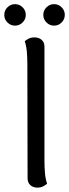

<svg xmlns="http://www.w3.org/2000/svg" viewBox="-34 -880 328 912"><path d="M143.1 11.2Q123.1 11.2 110 -0.8Q97 -12.8 97 -33.4L95.9 -577.4Q95.9 -606.9 93.5 -634.5Q91.1 -662.1 83.5 -684.2Q89.2 -689.5 101.1 -696Q112.9 -702.4 130.1 -702.4Q150.1 -702.4 163.7 -690.9Q177.2 -679.4 177.2 -658.2V-114.2Q177.2 -85.2 179.7 -57.1Q182.1 -29.1 189.7 -7.4Q183.9 -2.1 172.1 4.6Q160.2 11.2 143.1 11.2ZM37.4 -758.2Q16.5 -758.2 1.4 -773.3Q-13.7 -788.4 -13.7 -809.2Q-13.7 -830.3 1.4 -845.3Q16.5 -860.3 37.4 -860.3Q58.4 -860.3 73.4 -845.3Q88.5 -830.3 88.5 -809.2Q88.5 -788.4 73.4 -773.3Q58.4 -758.2 37.4 -758.2ZM222.8 -758.2Q201.9 -758.2 186.8 -773.3Q171.7 -788.4 171.7 -809.2Q171.7 -830.3 186.8 -845.3Q201.9 -860.3 222.8 -860.3Q243.8 -860.3 258.8 -845.3Q273.8 -830.3 273.8 -809.2Q273.8 -788.4 258.8 -773.3Q243.8 -758.2 222.8 -758.2Z"/></svg>

Font: Arima Thin
Style: Regular
Weight: 100
Designer: Joana Correia and Natanael Gama
Foundry: NDISCOVER
Version: Version 1.101;gftools[0.9.23]